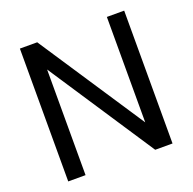

<svg xmlns="http://www.w3.org/2000/svg" viewBox="-124 -823 951 948"><g transform="rotate(-20 351.5 -349.0)"><path d="M625 -698V0H534L168 -555V0H77V-698H168L534 -144V-698Z"/></g></svg>

Font: Poppins
Style: Regular
Weight: 400
Designer: Ninad Kale (Devanagari), Jonny Pinhorn (Latin)
Version: Version 5.002